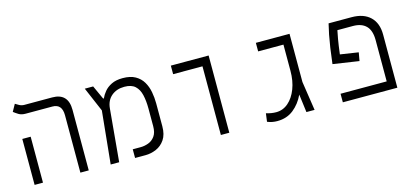

<svg xmlns="http://www.w3.org/2000/svg" viewBox="-55 -1005 3040 1407"><g transform="rotate(-15 1465.0 -301.5)"><path d="M420.4 0V-435.1Q420.4 -521 347.7 -521H144.5Q113.3 -521 93 -533.4Q72.8 -545.9 57.1 -558.1L86.9 -611.8Q98.1 -604 115.5 -595Q132.8 -585.9 152.3 -585.9H363.3Q483.9 -585.9 483.9 -459.5V0ZM73.2 0V-348.6H136.7V0Z M650.4 0 690.4 -399.9 610.8 -585.9H674.3L722.2 -481H727.5Q737.8 -504.9 758.1 -529.8Q778.3 -554.7 812.7 -571.8Q847.2 -588.9 897.9 -588.9Q956.1 -588.9 993.4 -567.9Q1030.8 -546.9 1051.5 -511.7Q1072.3 -476.6 1080.3 -433.6Q1088.4 -390.6 1088.4 -346.7V-172.9Q1088.4 -110.4 1062.5 -72.3Q1036.6 -34.2 996.6 -17.1Q956.5 0 914.6 0H835.4V-65.9H895.5Q924.8 -65.9 954.3 -76.7Q983.9 -87.4 1003.9 -114.7Q1023.9 -142.1 1023.9 -191.4V-324.2Q1023.9 -382.8 1013.4 -428Q1002.9 -473.1 975.1 -498.8Q947.3 -524.4 894 -524.4Q834.5 -524.4 795.4 -491.2Q756.3 -458 751 -398.4L714.8 0Z M1486.3 0V-521H1263.7V-585.9H1550.3V0Z M1913.1 8.8Q1895 8.8 1876.5 5.6Q1857.9 2.4 1837.9 -5.9L1846.2 -68.4Q1885.3 -56.2 1921.9 -56.2Q1973.6 -56.2 2013.9 -91.1Q2054.2 -126 2077.4 -186Q2100.6 -246.1 2100.6 -322.3V-521H1908.7V-585.9H2164.1V-220.2L2197.3 0H2135.3L2117.7 -137.2Q2087.9 -72.8 2036.6 -32Q1985.4 8.8 1913.1 8.8Z M2619.1 -323.7 2607.9 -260.3 2410.6 -290Q2418.5 -358.4 2426.3 -410.4Q2434.1 -462.4 2442.4 -504.6Q2450.7 -546.9 2460.4 -585.9H2634.3Q2725.1 -585.9 2775.1 -538.3Q2825.2 -490.7 2825.2 -402.8V0H2411.6V-64.9H2761.7V-378.4Q2761.7 -451.2 2727.3 -486.1Q2692.9 -521 2627.4 -521H2509.8Q2504.9 -499.5 2497.6 -457.3Q2490.2 -415 2481.4 -344.7Z"/></g></svg>

Font: Cascadia Mono PL Light
Style: Regular
Weight: 300
Monospace: yes
Designer: Aaron Bell
Foundry: Saja Typeworks
Version: Version 2404.023; ttfautohint (v1.8.4)